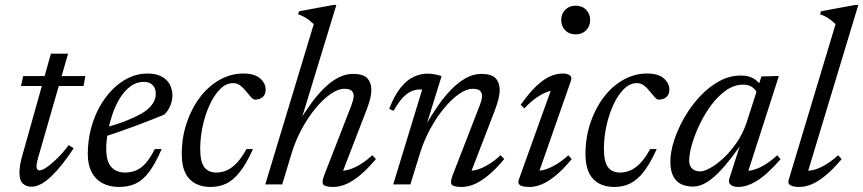

<svg xmlns="http://www.w3.org/2000/svg" viewBox="-20 -730 3418 760"><path d="M63 -389.5 72 -429H318L310.5 -389.5ZM131 -106Q129 -98.5 127.5 -92Q126 -85.5 125.2 -80.5Q124.5 -75.5 124.5 -71.5Q124.5 -63.5 127.5 -59.5Q130.5 -55.5 136 -55.5Q146.5 -55.5 165 -68Q183.5 -80.5 206.2 -102.8Q229 -125 252 -155.5L271.5 -143Q249 -108.5 227 -80.8Q205 -53 184 -32.8Q163 -12.5 143 -1.8Q123 9 105 9Q83.5 9 70.2 -3.5Q57 -16 57 -46.5Q57 -60 59.8 -77.8Q62.5 -95.5 69.5 -118.5L181.5 -517.5H249.5Z M549.5 -406Q520 -406 496.2 -388.2Q472.5 -370.5 454.5 -341.2Q436.5 -312 424.8 -276.8Q413 -241.5 406.8 -206Q400.5 -170.5 400.5 -141.5Q400.5 -90 421 -68.5Q441.5 -47 474.5 -47Q497.5 -47 517.5 -55Q537.5 -63 556 -83.2Q574.5 -103.5 592.5 -140H620Q595 -82.5 570.5 -49.8Q546 -17 517.5 -3.5Q489 10 451.5 10Q413.5 10 385.8 -4.8Q358 -19.5 342.8 -48.5Q327.5 -77.5 327.5 -120Q327.5 -172.5 340 -220.5Q352.5 -268.5 374.8 -308Q397 -347.5 426.5 -377Q456 -406.5 491 -422.8Q526 -439 563 -439Q598 -439 620 -427Q642 -415 652.2 -395.2Q662.5 -375.5 662.5 -352.5Q662.5 -331 653.2 -309.8Q644 -288.5 629.5 -276Q601 -264.5 572 -253Q543 -241.5 513.2 -230.5Q483.5 -219.5 453.8 -209.2Q424 -199 394 -189L395.5 -224.5Q444 -238 478.8 -251.8Q513.5 -265.5 536.5 -278.5Q559.5 -291.5 572.5 -305Q585.5 -318.5 591 -332Q596.5 -345.5 596.5 -359.5Q596.5 -373.5 591 -383.8Q585.5 -394 575.2 -400Q565 -406 549.5 -406Z M903 -401Q875 -401 851.2 -377.2Q827.5 -353.5 809.8 -314.8Q792 -276 782.2 -230.5Q772.5 -185 772.5 -141.5Q772.5 -90 788.5 -68.5Q804.5 -47 837 -47Q857.5 -47 877.2 -55.5Q897 -64 916.8 -84.5Q936.5 -105 955.5 -140H981.5Q955.5 -82.5 929.8 -49.8Q904 -17 876 -3.5Q848 10 814 10Q759.5 10 729.5 -22Q699.5 -54 699.5 -120Q699.5 -186 719 -243.8Q738.5 -301.5 772 -345.5Q805.5 -389.5 849.8 -414.2Q894 -439 943 -439Q987.5 -439 1009.5 -419.8Q1031.5 -400.5 1031.5 -375.5Q1031.5 -356 1020 -346Q1008.5 -336 990.5 -335.5Q982.5 -335 973.5 -345.5Q964.5 -356 954 -368.5Q944 -381.5 931.5 -391.2Q919 -401 903 -401Z M1134 -122 1097 0H1030L1222 -634.5Q1213 -643 1204.2 -649.8Q1195.5 -656.5 1185 -662.5Q1174.5 -668.5 1160 -673.5L1164 -685.5L1300.5 -710.5H1311.5L1169.5 -245.5L1163 -246.5Q1185 -284 1209.8 -318.2Q1234.5 -352.5 1261.5 -379.5Q1288.5 -406.5 1317.8 -422Q1347 -437.5 1376.5 -437.5Q1418.5 -437.5 1434.2 -419.8Q1450 -402 1450 -373.5Q1450 -357.5 1445 -338Q1440 -318.5 1431 -295L1331 -36L1331.5 -54Q1348 -54 1368.2 -61Q1388.5 -68 1410.5 -82Q1432.5 -96 1453.5 -115.5L1468 -100.5Q1432.5 -58.5 1402.5 -34.2Q1372.5 -10 1347.2 0Q1322 10 1299.5 10Q1267 10 1259.8 0.5Q1252.5 -9 1263.5 -37L1370 -310.5Q1374 -321.5 1377 -331.8Q1380 -342 1380 -350.5Q1380 -363 1371.8 -370.8Q1363.5 -378.5 1342.5 -378.5Q1318.5 -378.5 1288.8 -358Q1259 -337.5 1229.2 -301.5Q1199.5 -265.5 1174.5 -219.5Q1149.5 -173.5 1134 -122Z M1538 -291.5 1520.5 -299Q1541.5 -353 1566 -383.2Q1590.5 -413.5 1617.8 -426Q1645 -438.5 1672 -438.5Q1682 -438.5 1691.2 -437.2Q1700.5 -436 1709.8 -434Q1719 -432 1728 -429L1667.5 -233.5H1664.5Q1687.5 -273.5 1713 -310.5Q1738.5 -347.5 1766.5 -376Q1794.5 -404.5 1824.2 -421Q1854 -437.5 1885 -437.5Q1926.5 -437.5 1942.2 -419.8Q1958 -402 1958 -373.5Q1958 -357.5 1953 -338Q1948 -318.5 1939.5 -295L1839.5 -36L1840 -54Q1856.5 -54 1876.5 -61Q1896.5 -68 1918.5 -82Q1940.5 -96 1961.5 -115.5L1976 -100.5Q1941 -58.5 1910.8 -34.2Q1880.5 -10 1855.5 0Q1830.5 10 1807.5 10Q1775 10 1768 0.5Q1761 -9 1772 -37L1878 -310.5Q1882.5 -321.5 1885.2 -331.8Q1888 -342 1888 -350.5Q1888 -363 1880 -370.8Q1872 -378.5 1850.5 -378.5Q1826.5 -378.5 1797 -358Q1767.5 -337.5 1737.8 -301.5Q1708 -265.5 1683 -219.5Q1658 -173.5 1642 -122L1604.5 0H1536.5L1651 -375Q1649 -375.5 1647.2 -375.8Q1645.5 -376 1643.5 -376Q1625.5 -376 1608.5 -368.8Q1591.5 -361.5 1574.2 -343.2Q1557 -325 1538 -291.5Z M2033.5 -18.5 2164.5 -383.5 2179 -372.5Q2163 -373 2142.2 -364.8Q2121.5 -356.5 2099 -340.2Q2076.5 -324 2056 -301L2041 -315Q2076 -364.5 2105 -391.2Q2134 -418 2159.2 -428.5Q2184.5 -439 2207 -439Q2226.5 -439 2235.8 -431.5Q2245 -424 2240 -410.5L2109 -36L2100.5 -55Q2117 -52.5 2138 -59Q2159 -65.5 2182.8 -79.8Q2206.5 -94 2229.5 -115.5L2243 -100Q2208 -58 2178.2 -34Q2148.5 -10 2123.5 0Q2098.5 10 2076 10Q2048 10 2038.2 2.8Q2028.5 -4.5 2033.5 -18.5ZM2201.5 -651Q2201.5 -667 2208.8 -679.8Q2216 -692.5 2228.8 -700Q2241.5 -707.5 2258.5 -707.5Q2284.5 -707.5 2300.2 -691.2Q2316 -675 2316 -651Q2316 -634.5 2308.8 -621.8Q2301.5 -609 2288.8 -601.5Q2276 -594 2258.5 -594Q2233 -594 2217.2 -610.2Q2201.5 -626.5 2201.5 -651Z M2501 -401Q2473 -401 2449.2 -377.2Q2425.5 -353.5 2407.8 -314.8Q2390 -276 2380.2 -230.5Q2370.5 -185 2370.5 -141.5Q2370.5 -90 2386.5 -68.5Q2402.5 -47 2435 -47Q2455.5 -47 2475.2 -55.5Q2495 -64 2514.8 -84.5Q2534.5 -105 2553.5 -140H2579.5Q2553.5 -82.5 2527.8 -49.8Q2502 -17 2474 -3.5Q2446 10 2412 10Q2357.5 10 2327.5 -22Q2297.5 -54 2297.5 -120Q2297.5 -186 2317 -243.8Q2336.5 -301.5 2370 -345.5Q2403.5 -389.5 2447.8 -414.2Q2492 -439 2541 -439Q2585.5 -439 2607.5 -419.8Q2629.5 -400.5 2629.5 -375.5Q2629.5 -356 2618 -346Q2606.5 -336 2588.5 -335.5Q2580.5 -335 2571.5 -345.5Q2562.5 -356 2552 -368.5Q2542 -381.5 2529.5 -391.2Q2517 -401 2501 -401Z M2867 -23 2919 -185H2932Q2894 -129 2863.8 -91.5Q2833.5 -54 2808.8 -32Q2784 -10 2763 -0.8Q2742 8.5 2722.5 8.5Q2695.5 8.5 2675.5 -1.5Q2655.5 -11.5 2644.5 -33.2Q2633.5 -55 2633.5 -90Q2633.5 -128 2648.2 -173.8Q2663 -219.5 2689 -264.8Q2715 -310 2750 -347.8Q2785 -385.5 2826.2 -408.2Q2867.5 -431 2912 -431Q2941 -431 2960 -420.8Q2979 -410.5 2994.5 -389.5L2975.5 -363Q2971 -375.5 2957.2 -385.2Q2943.5 -395 2922 -395Q2886.5 -395 2854.2 -372.5Q2822 -350 2795.2 -313.8Q2768.5 -277.5 2749 -236.5Q2729.5 -195.5 2718.8 -157.8Q2708 -120 2708 -94.5Q2708 -73 2720.2 -62.2Q2732.5 -51.5 2751 -51.5Q2767.5 -51.5 2792.8 -65.8Q2818 -80 2845.2 -105.5Q2872.5 -131 2896.5 -166.2Q2920.5 -201.5 2934.5 -242.5L2994 -427.5L3053 -429H3063L2936.5 -36L2928 -54.5Q2944 -52 2965.5 -58.5Q2987 -65 3010.5 -79.8Q3034 -94.5 3056.5 -115.5L3070 -100Q3016 -38.5 2976.2 -14.2Q2936.5 10 2903 10Q2881.5 10 2871.8 1Q2862 -8 2867 -23Z M3287.5 -634.5Q3278.5 -643 3270 -649.8Q3261.5 -656.5 3251 -662.5Q3240.5 -668.5 3226 -673.5L3230 -685.5L3366 -710.5H3377.5L3175 -40.5L3169 -55Q3185 -52.5 3206.2 -59Q3227.5 -65.5 3251 -80Q3274.5 -94.5 3297.5 -115.5L3311.5 -100Q3276 -58 3246.2 -34Q3216.5 -10 3191.5 0Q3166.5 10 3144 10Q3120.5 10 3108.8 3.2Q3097 -3.5 3102 -18.5Z"/></svg>

Font: Newsreader 20pt
Style: Italic
Weight: 400
Italic angle: -17°
Version: Version 1.003